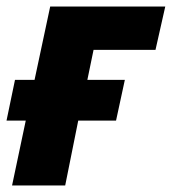

<svg xmlns="http://www.w3.org/2000/svg" viewBox="-24 -569 527 589"><path d="M13 0 55 -199H-4L22 -324H82L130 -549H483L453 -416H263L244 -324H359L332 -199H216L176 0Z"/></svg>

Font: Noto Sans Display Extra
Style: Italic
Weight: 800
Italic angle: -12°
Designer: Monotype Design Team
Foundry: Monotype Imaging Inc.
Version: Version 1.900